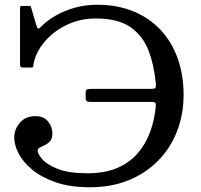

<svg xmlns="http://www.w3.org/2000/svg" viewBox="-20 -780 848 810"><path d="M40 -199Q40 -168.5 58.8 -132.2Q77.5 -96 116.5 -63.8Q155.5 -31.5 216 -10.8Q276.5 10 359.5 10L349.5 -49Q270 -49 224 -67.2Q178 -85.5 158.5 -108.2Q139 -131 139 -144.5Q139 -153 148.2 -157.8Q157.5 -162.5 170 -168.2Q182.5 -174 191.8 -185Q201 -196 201 -217Q201 -245 182.8 -267.5Q164.5 -290 129 -290Q88.5 -290 64.2 -262.5Q40 -235 40 -199ZM754.5 -380Q754.5 -463.5 729.8 -533.2Q705 -603 657.5 -653.8Q610 -704.5 542.5 -732.2Q475 -760 389.5 -760Q341.5 -760 296.8 -747.8Q252 -735.5 215 -714.2Q178 -693 152.5 -666.5Q145 -658.5 141 -659.5Q137 -660.5 133 -674.5L112 -746Q110.5 -751.5 109.5 -753.2Q108.5 -755 101.5 -755H74.5Q68 -755 66.2 -753.2Q64.5 -751.5 64.5 -745.5V-508Q64.5 -500 67.5 -497.5Q70.5 -495 79 -495H109.5Q119.5 -495 119.8 -498.2Q120 -501.5 121.5 -509.5Q130 -558 166.5 -602Q203 -646 259.5 -674Q316 -702 384.5 -702Q477 -702 529.5 -666Q582 -630 606.2 -567.5Q630.5 -505 637.5 -425Q638.5 -411 634.2 -408Q630 -405 615 -405H364.5Q350.5 -405 346 -402Q341.5 -399 341.5 -391V-366Q341.5 -356.5 346.2 -353.2Q351 -350 361.5 -350H617Q632 -350 635.2 -345.8Q638.5 -341.5 637 -328.5Q631 -269.5 611.5 -218.5Q592 -167.5 557.5 -129.5Q523 -91.5 471.5 -70.2Q420 -49 349.5 -49L359.5 10Q449 10 521.5 -19.2Q594 -48.5 646.2 -101.2Q698.5 -154 726.5 -225.2Q754.5 -296.5 754.5 -380Z"/></svg>

Font: Besley
Style: Regular
Weight: 400
Designer: Owen Earl
Foundry: indestructible type*
Version: Version 4.000